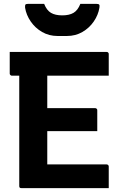

<svg xmlns="http://www.w3.org/2000/svg" viewBox="-20 -967 640 987"><path d="M30 -700H527Q532 -700 534 -698.5Q536 -697 537.5 -695Q539 -693 539 -689Q539 -658 539 -633.5Q539 -609 539 -578H41Q38 -578 35.5 -579.5Q33 -581 31.5 -583.5Q30 -586 30 -589Q30 -620 30 -645Q30 -670 30 -700ZM168 -411H469Q473 -411 475 -409.5Q477 -408 478.5 -406Q480 -404 480 -400Q480 -379 480 -361Q480 -343 480 -327Q480 -311 480 -293H168ZM90 0Q87 0 85 -0.5Q83 -1 81.5 -2.5Q80 -4 79.5 -6Q79 -8 79 -11Q79 -38 79 -89.5Q79 -141 79 -207.5Q79 -274 79 -347.5Q79 -421 79 -493.5Q79 -566 79 -627H230L223 -605Q223 -582 223 -558Q223 -534 223 -510Q223 -464 223 -415Q223 -366 223 -317Q223 -268 223 -218.5Q223 -169 223 -122H527Q532 -122 535.5 -119Q539 -116 539 -111Q539 -82 539 -55.5Q539 -29 539 0ZM393 -947Q414 -947 435 -947Q456 -947 477 -947Q487 -947 490 -943Q493 -939 491 -927Q485 -890 462 -856.5Q439 -823 403.5 -802.5Q368 -782 324 -782H276Q232 -782 196.5 -802.5Q161 -823 138 -856.5Q115 -890 109 -927Q108 -939 110.5 -943Q113 -947 123 -947Q144 -947 165 -947Q186 -947 207 -947Q220 -914 242 -901Q264 -888 300 -888Q336 -888 358 -901Q380 -914 393 -947Z"/></svg>

Font: Recursive Monospace
Style: Bold
Weight: 700
Version: Version 1.047